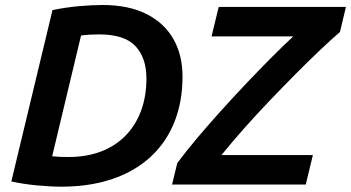

<svg xmlns="http://www.w3.org/2000/svg" viewBox="-20 -720 1370 749"><path d="M218.5 8.2Q177 8.2 123.8 3.2Q70.5 -1.8 24.2 -12.2L184.8 -680.8Q240 -691.8 289.8 -696.1Q339.5 -700.5 380.8 -700.5Q480.5 -700.5 550.2 -665.9Q620 -631.2 656 -568.6Q692 -506 692 -421.2Q692 -342.5 671.5 -275.8Q651 -209 611.1 -156.2Q571.2 -103.5 513.6 -66.9Q456 -30.2 382 -11Q308 8.2 218.5 8.2ZM246.2 -107.5Q317.8 -107.5 374 -129Q430.2 -150.5 469.8 -190.9Q509.2 -231.2 530.2 -287.8Q551.2 -344.2 551.2 -414.2Q551.2 -494.2 508.5 -540Q465.8 -585.8 366.5 -585.8Q349.2 -585.8 331.9 -584.9Q314.5 -584 296.2 -581.5L183.5 -110.5Q197.5 -109 211.6 -108.2Q225.8 -107.5 246.2 -107.5ZM651.2 0 671.5 -83.8Q704.2 -128 747.4 -179.2Q790.5 -230.5 839.1 -284.5Q887.8 -338.5 938.2 -391.8Q988.8 -445 1036.1 -492.8Q1083.5 -540.5 1124 -578H805.2L833.2 -693H1329.5L1306.2 -595.2Q1273.5 -567.2 1229.4 -525.4Q1185.2 -483.5 1135.4 -433.4Q1085.5 -383.2 1033.5 -328.9Q981.5 -274.5 932.9 -219.8Q884.2 -165 843.8 -115H1200.5L1172.8 0Z"/></svg>

Font: Ubuntu Sans
Style: Italic
Weight: 400
Italic angle: -13.5°
Designer: Dalton Maag Ltd
Foundry: Dalton Maag Ltd
Version: Version 1.006